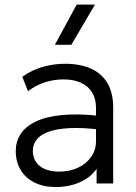

<svg xmlns="http://www.w3.org/2000/svg" viewBox="-20 -774 574 810"><path d="M215.5 15Q163.5 15 125.5 -4Q87.5 -23 67 -57.2Q46.5 -91.5 46.5 -137.5Q46.5 -175.5 66.2 -207.2Q86 -239 128.8 -260.2Q171.5 -281.5 240.5 -288.5Q309.5 -295.5 408.5 -284.5L411 -226Q329.5 -236.5 273.2 -233.5Q217 -230.5 183 -217.5Q149 -204.5 133.8 -184Q118.5 -163.5 118.5 -139Q118.5 -97 148 -73.5Q177.5 -50 230 -50Q274 -50 309 -66.5Q344 -83 364.5 -112Q385 -141 385 -178.5V-320Q385 -357 369 -383.5Q353 -410 322.2 -424.5Q291.5 -439 247.5 -439Q209.5 -439 171.8 -427.5Q134 -416 98 -389.5L74 -450Q118 -481 164.5 -493Q211 -505 253 -505Q319.5 -505 365 -484Q410.5 -463 434 -422Q457.5 -381 457.5 -320.5V0H387.5V-61.5Q361.5 -24.5 316 -4.8Q270.5 15 215.5 15ZM211.5 -585 303.5 -754.5H380.5L281 -585Z"/></svg>

Font: Geologica Roman ExtraLight
Style: Regular
Weight: 250
Designer: Sindre Bremnes, Frode Helland
Foundry: Monokrom Skriftforlag AS
Version: Version 1.010;gftools[0.9.28]